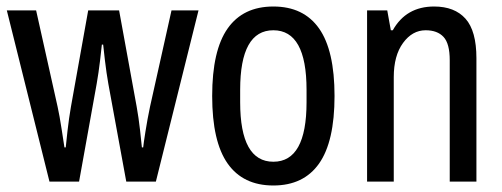

<svg xmlns="http://www.w3.org/2000/svg" viewBox="-20 -558 1544 590"><path d="M368 0 313 -300Q307 -334 302.5 -372Q298 -410 297 -421H293Q292 -410 287.5 -372Q283 -334 277 -300L223 0H132L1 -526H91L157 -230Q163 -203 169.5 -160.5Q176 -118 178 -105H182Q183 -117 187.5 -156.5Q192 -196 198 -230L251 -526H346L400 -230Q406 -197 410.5 -157Q415 -117 416 -105H420Q421 -116 427 -154Q433 -192 441 -230L507 -526H590L459 0Z M1008 -263Q1008 -123 960.5 -55.5Q913 12 820 12Q727 12 679.5 -55.5Q632 -123 632 -263Q632 -403 679.5 -470.5Q727 -538 820 -538Q913 -538 960.5 -470.5Q1008 -403 1008 -263ZM718 -282V-244Q718 -61 820 -61Q922 -61 922 -244V-282Q922 -465 820 -465Q718 -465 718 -282Z M1444 -379V0H1362V-373Q1362 -424 1343 -444.5Q1324 -465 1288 -465Q1247 -465 1218.5 -426Q1190 -387 1190 -321V0H1108V-526H1170L1181 -465H1187Q1228 -538 1314 -538Q1377 -538 1410.5 -500.5Q1444 -463 1444 -379Z"/></svg>

Font: Archivo Narrow
Style: Regular
Weight: 400
Designer: Hector Gatti
Foundry: Omnibus-Type
Version: Version 1.003